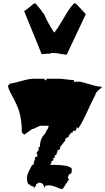

<svg xmlns="http://www.w3.org/2000/svg" viewBox="-20 -1286 734 1336"><path d="M495.6 -727.5V-715.8Q511.2 -717.8 528.6 -717.8Q545.9 -717.8 602.5 -700Q659.2 -682.1 691.9 -682.1Q688.5 -677.7 666.5 -658.9Q644.5 -640.1 643.6 -626Q627 -597.2 588.6 -512.7Q550.3 -428.2 522.9 -390.1Q523.4 -391.1 523.4 -393.1Q523.4 -398.9 512.7 -398.9V-388.2L504.4 -376Q502.4 -375 498 -375L486.8 -376V-365.2Q470.2 -365.2 458 -337.9Q453.6 -328.6 452.1 -328.6L451.2 -331.5L434.1 -320.3V-308.6L398.4 -263.2V-251.5L389.2 -240.7Q388.2 -242.7 385.7 -242.7Q383.3 -242.7 381.1 -239.7Q378.9 -236.8 378.9 -234.1Q378.9 -231.4 380.9 -229.5L372.6 -219.2Q374.5 -216.8 374.5 -213.4Q374.5 -210 367.2 -206.8Q359.9 -203.6 359.9 -201.2Q359.9 -198.7 362.8 -194.8L354.5 -184.1H345.7L354.5 -173.3L336.9 -162.1V-150.9L328.1 -138.7H355.5Q360.4 -138.7 373 -138.4Q385.7 -138.2 393.3 -137.5Q400.9 -136.7 413.1 -135.7Q457.5 -131.8 477.5 -116.2L479.5 -106L477.5 -82L460 -71.3L451.2 -48.8L460 -37.6L416.5 28.3H407.2L398.4 17.6Q398.4 20 402.8 24.4Q407.2 28.8 407.2 30.8Q404.3 29.8 386.7 22.2Q369.1 14.6 362.3 12.2Q355.5 9.8 342 6.6Q328.6 3.4 319.6 3.4Q310.5 3.4 292 7.8V17.6H285.6Q285.6 -15.1 248.5 -15.1L231 -2.9V7.8Q221.7 9.8 221.7 16.1L222.7 22.5L213.9 17.6V11.7Q187 7.3 187 -2.9H178.2Q167.5 -18.1 167.5 -52.7Q167.5 -68.8 189.5 -111.3Q200.7 -132.3 203.6 -138.7H213.9Q213.9 -161.6 222.7 -173.3V-182.1Q222.7 -194.8 230 -194.8H239.3V-219.2H231L248.5 -240.7V-263.2H257.3Q257.3 -316.4 286.1 -347.7Q301.3 -363.8 301.3 -376Q314.9 -387.2 318.8 -411.1H266.6Q254.9 -411.1 234.9 -399.7Q214.8 -388.2 203.6 -388.2L141.1 -342.8L151.4 -354.5H141.1L131.8 -365.2Q131.8 -475.1 98.6 -550.3Q85 -582 61 -625.5Q37.1 -668.9 35.6 -689L48.3 -703.6Q72.8 -706.5 128.7 -722.4Q184.6 -738.3 213.9 -738.3H292Q289.6 -735.8 289.6 -731.7Q289.6 -727.5 296.4 -727.5Q303.2 -727.5 303.2 -731.7Q303.2 -735.8 301.3 -738.3H398.4ZM316.9 -913.1 270 -909.2 147.5 -1210Q154.3 -1210 183.6 -1234.6Q212.9 -1259.3 214.8 -1260.7L217.3 -1258.8L224.1 -1265.6L271.5 -1209L270 -1207.5L282.7 -1191.4L284.7 -1192.4Q313.5 -1123.5 357.4 -1058.6Q378.9 -1084 402.8 -1125.7Q426.8 -1167.5 450.2 -1204.6Q473.6 -1241.7 499.5 -1265.6L506.3 -1258.8L508.8 -1260.7L577.1 -1187.5L445.8 -909.2L448.7 -907.7L440.4 -906.2Q426.8 -906.2 388.2 -913.1V-914.1Q354 -917.5 334.5 -917.5L328.6 -911.6Q324.7 -913.1 316.9 -913.1ZM329.6 -910.2Q329.6 -910.2 327.1 -910.2L328.6 -911.6Q329.1 -911.6 329.6 -910.2Z"/></svg>

Font: Butcherman Caps
Style: Regular
Weight: 400
Version: Version 001.003